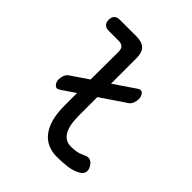

<svg xmlns="http://www.w3.org/2000/svg" viewBox="-202 -862 1004 1004"><g transform="rotate(45 300.0 -360.0)"><path d="M144 -250Q125 -237 112.5 -250.5Q100 -264 100 -283Q100 -297 105.5 -312Q111 -327 122 -335L219 -401L220 -608Q220 -628 210 -638Q200 -648 180 -648H106Q86 -648 75.5 -658.5Q65 -669 65 -689Q65 -709 75.5 -719.5Q86 -730 106 -730H230Q271 -730 290.5 -710.5Q310 -691 310 -650V-461L426 -540Q446 -554 458 -540.5Q470 -527 470 -507Q470 -493 464.5 -478Q459 -463 448 -455L309 -361V-224Q309 -152 330.5 -116Q352 -80 394 -80Q414 -80 433 -83Q452 -86 475 -97Q495 -108 510.5 -102.5Q526 -97 537 -78Q549 -58 544.5 -41.5Q540 -25 521 -15Q491 1 456 5.5Q421 10 379 10Q343 10 313.5 -3Q284 -16 263 -42.5Q242 -69 230.5 -110Q219 -151 219 -207V-301Z"/></g></svg>

Font: Maple Mono NL
Style: Regular
Weight: 400
Monospace: yes
Designer: subframe7536
Version: Version 7.000